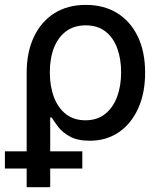

<svg xmlns="http://www.w3.org/2000/svg" viewBox="-36 -573 671 797"><path d="M74.7 204.1V-271Q74.7 -356.9 105 -420.4Q135.3 -483.9 190.2 -518.3Q245.1 -552.7 320.3 -552.7Q395 -552.7 450.2 -518.8Q505.4 -484.9 535.9 -421.6Q566.4 -358.4 566.4 -271.5Q566.4 -185.5 537.1 -121.8Q507.8 -58.1 456.1 -23.4Q404.3 11.2 337.4 11.2Q286.1 11.2 254.6 -6.1Q223.1 -23.4 205.8 -46.1Q188.5 -68.8 178.7 -85H172.4V204.1ZM318.4 -73.7Q367.7 -73.7 400.6 -100.1Q433.6 -126.5 450.2 -171.4Q466.8 -216.3 466.8 -272.9Q466.8 -327.6 450.9 -371.8Q435.1 -416 402.3 -441.9Q369.6 -467.8 319.8 -467.8Q272 -467.8 238.8 -443.4Q205.6 -418.9 188.2 -375.2Q170.9 -331.5 170.9 -272.9Q170.9 -214.8 188 -169.7Q205.1 -124.5 238 -99.1Q271 -73.7 318.4 -73.7ZM-15.6 126.5V55.2H305.7V126.5Z"/></svg>

Font: Inter Cardless
Style: Regular
Weight: 400
Designer: Rasmus Andersson
Foundry: rsms
Version: Version 4.001;git-9221beed3